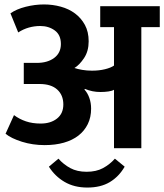

<svg xmlns="http://www.w3.org/2000/svg" viewBox="-20 -667 739 864"><path d="M27 -607Q54 -626 95.5 -636.5Q137 -647 178 -647Q217 -647 253.5 -637Q290 -627 317.5 -606.5Q345 -586 362 -555Q379 -524 379 -481Q379 -437 358.5 -406Q338 -375 315 -361Q330 -356 350.5 -352.5Q371 -349 394 -349Q426 -349 452.5 -355.5Q479 -362 493 -372V-545H431V-639H699V-545H616V0H493V-263Q485 -258 468.5 -255.5Q452 -253 432 -253Q413 -253 396 -256.5Q379 -260 362 -267L360 -264Q374 -249 382 -226.5Q390 -204 390 -178Q390 -139 375 -108.5Q360 -78 333 -57Q306 -36 267.5 -25Q229 -14 181 -14Q127 -14 79 -29Q31 -44 5 -65L43 -149Q67 -131 96.5 -121Q126 -111 163 -111Q208 -111 236.5 -133.5Q265 -156 265 -197Q265 -239 237.5 -264Q210 -289 158 -289H87V-384H146Q194 -384 224 -406.5Q254 -429 254 -469Q254 -510 226.5 -530Q199 -550 161 -550Q135 -550 110 -543Q85 -536 62 -521ZM373 177Q314 177 270.5 151.5Q227 126 200 83L243 47Q266 73 296.5 89.5Q327 106 370 106Q413 106 443.5 89.5Q474 73 497 47L541 83Q515 128 474 152.5Q433 177 373 177Z"/></svg>

Font: Mukta
Style: Bold
Weight: 700
Designer: Girish Dalvi and Yashodeep Gholap
Foundry: Ek Type
Version: Version 2.538;PS 1.002;hotconv 16.6.51;makeotf.lib2.5.65220;